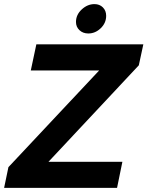

<svg xmlns="http://www.w3.org/2000/svg" viewBox="-38 -915 718 935"><path d="M332 -808Q332 -843 360 -869Q388 -895 422 -895Q447 -895 463 -879Q479 -863 479 -838Q479 -803 452.5 -777.5Q426 -752 392 -752Q366 -752 349 -768Q332 -784 332 -808ZM3 -101 445 -572H112L139 -699H660L638 -597L198 -127H558L532 0H-18Z"/></svg>

Font: Prompt SemiBold
Style: Italic
Weight: 600
Italic angle: -12°
Designer: Katatrad Team
Foundry: CadsonDemak
Version: Version 1.001